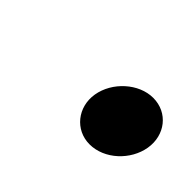

<svg xmlns="http://www.w3.org/2000/svg" viewBox="-39 -467 330 330"><g transform="rotate(45 126.5 -302.0)"><path d="M123 -302C117 -266 142 -235 177 -235C213 -235 246 -266 252 -302C258 -338 234 -369 198 -369C163 -369 129 -338 123 -302Z"/></g></svg>

Font: Ampere
Style: SCUltExtIta
Weight: 400
Version: Version 1